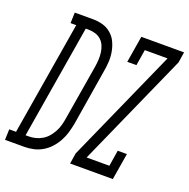

<svg xmlns="http://www.w3.org/2000/svg" viewBox="-197 -860 969 984"><g transform="rotate(20 287.5 -367.5)"><path d="M-67 0 -65 -58H-28L75 -677H44L46 -735H145Q173 -735 198.5 -728Q224 -721 244.5 -703.5Q265 -686 276 -662.5Q287 -639 292 -612.5Q297 -586 295.5 -558Q294 -530 289 -503L239 -197Q234 -172 227 -148Q220 -124 207.5 -101Q195 -78 177 -58Q159 -38 136 -24.5Q113 -11 88 -5.5Q63 0 39 0ZM24 -58H41Q59 -58 77.5 -62.5Q96 -67 113 -77Q130 -87 143 -102Q156 -117 165.5 -134.5Q175 -152 180 -170Q185 -188 188 -206L239 -512Q242 -531 243 -550.5Q244 -570 241.5 -588.5Q239 -607 232 -624Q225 -641 211.5 -653.5Q198 -666 180 -671.5Q162 -677 143 -677H127ZM288 0 297 -58 573 -677H449L435 -590H385L409 -735H642L633 -677L357 -58H481L495 -145H545L521 0Z"/></g></svg>

Font: Iosevka Slab Light Extended
Style: Italic
Weight: 300
Width: 7
Italic angle: -9°
Monospace: yes
Designer: Belleve Invis
Foundry: Belleve Invis
Version: Version 11.1.0; ttfautohint (v1.8.3)